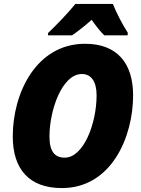

<svg xmlns="http://www.w3.org/2000/svg" viewBox="-20 -948 717 978"><path d="M225 -780 224 -768H347C379 -790 413 -817 447 -847C464 -822 492 -786 511 -768H630L631 -781C605 -821 571 -886 555 -928H364C326 -881 270 -823 225 -780ZM295 10C548 10 658 -251 658 -462C658 -626 577 -725 413 -725C166 -725 45 -476 45 -253C45 -87 128 10 295 10ZM310 -145C258 -145 232 -177 232 -253C232 -387 296 -571 397 -571C445 -571 472 -532 472 -463C472 -317 405 -145 310 -145Z"/></svg>

Font: Noto Sans SemiCondensed Black
Style: Italic
Weight: 900
Width: 4
Italic angle: -12°
Designer: Monotype Design Team
Foundry: Monotype Imaging Inc.
Version: Version 2.013